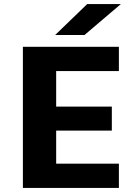

<svg xmlns="http://www.w3.org/2000/svg" viewBox="-20 -932 690 952"><path d="M93.5 0V-700H569.5V-579.5H258.5V-403.5H534.5V-284.5H258.5V-120.5H569.5V0ZM399 -758.5H253.5L412.5 -912H579.5Z"/></svg>

Font: Trispace
Style: Bold
Weight: 700
Designer: Tyler Finck
Foundry: Etcetera Type Company
Version: Version 1.210; ttfautohint (v1.8.3)